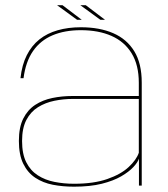

<svg xmlns="http://www.w3.org/2000/svg" viewBox="-20 -698 632 722"><path d="M258 4Q319 4 362.8 -7Q406.5 -18 435.8 -35Q465 -52 481.5 -69.8Q498 -87.5 502.5 -101.5V0H513V-387.5Q513 -459.5 485 -505.2Q457 -551 405.8 -573.2Q354.5 -595.5 284 -595.5Q236 -595.5 196.8 -584.2Q157.5 -573 128.2 -549.8Q99 -526.5 80.8 -490.5Q62.5 -454.5 57 -404H68.5Q76.5 -466 104.2 -506Q132 -546 177.5 -565.2Q223 -584.5 284 -584.5Q350.5 -584.5 399.2 -563Q448 -541.5 475 -497.5Q502 -453.5 502 -386.5V-337H252.5Q213 -337 176.8 -329.5Q140.5 -322 112.2 -303.5Q84 -285 67.5 -252.2Q51 -219.5 51 -168Q51 -116 67.5 -82.2Q84 -48.5 112.8 -29.5Q141.5 -10.5 178.8 -3.2Q216 4 258 4ZM258.5 -7Q220 -7 184.8 -14Q149.5 -21 122 -38.8Q94.5 -56.5 78.8 -87.8Q63 -119 63 -168Q63 -216 79.2 -247Q95.5 -278 123 -295Q150.5 -312 184.5 -319Q218.5 -326 254 -326H502V-123.5Q493 -97 463.8 -69.8Q434.5 -42.5 383.5 -24.8Q332.5 -7 258.5 -7ZM357.5 -623.5H375L302.5 -678.5H282ZM270 -623.5H287.5L215 -678.5H194.5Z"/></svg>

Font: Anybody SemiExpanded Thin
Style: Regular
Weight: 250
Width: 6
Version: Version 1.113;gftools[0.9.25]